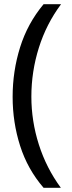

<svg xmlns="http://www.w3.org/2000/svg" viewBox="-20 -734 340 912"><path d="M40 -274Q40 -396 75.5 -509.5Q111 -623 187 -714H270Q200 -620 164.5 -507Q129 -394 129 -275Q129 -159 164.5 -47.5Q200 64 269 158H187Q111 70 75.5 -41.5Q40 -153 40 -274Z"/></svg>

Font: Noto IKEA Simplified Chinese
Style: Regular
Weight: 400
Designer: Monotype Design Team
Foundry: Monotype Imaging Inc.
Version: Version 1.100